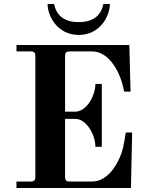

<svg xmlns="http://www.w3.org/2000/svg" viewBox="-20 -936 730 956"><path d="M217 -916C217 -856 266 -762 372 -762C478 -762 527 -856 527 -916H495C483 -860 446 -826 372 -826C298 -826 261 -860 249 -916ZM62 0H632L638 -276H606C606 -276 598 -211 585 -174C566 -120 519 -32 437 -32H328C310 -32 304 -38 304 -56V-344H355C411 -344 455 -264 455 -205H487V-518H455C455 -460 411 -380 355 -380H304V-656C304 -674 310 -680 328 -680H438C490 -680 530 -643 558 -594C588 -544 598 -480 598 -480H630L624 -712H62V-680H132C150 -680 156 -674 156 -656V-56C156 -38 150 -32 132 -32H62Z"/></svg>

Font: Old Standard
Style: Bold
Weight: 700
Designer: Alexey Kryukov <alexios@thessalonica.org.ru>
Version: Version 2.0.2